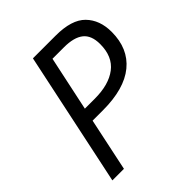

<svg xmlns="http://www.w3.org/2000/svg" viewBox="-198 -838 962 962"><g transform="rotate(-45 283.0 -357.0)"><path d="M42 0 192.9 -713.9H353.5Q467.3 -713.9 516.6 -663.3Q565.9 -612.8 565.9 -528.8Q565.9 -410.6 487.3 -346.2Q408.7 -281.7 256.3 -281.7H183.6L124 0ZM198.7 -351.6H269Q368.7 -351.6 425.3 -394.8Q481.9 -438 481.9 -526.4Q481.9 -587.9 447.3 -615.5Q412.6 -643.1 341.8 -643.1H260.7Z"/></g></svg>

Font: Open Sans
Style: Italic
Weight: 400
Italic angle: -12°
Designer: Monotype Design Team
Foundry: Monotype Imaging Inc.
Version: Version 3.000; ttfautohint (v1.8.4)